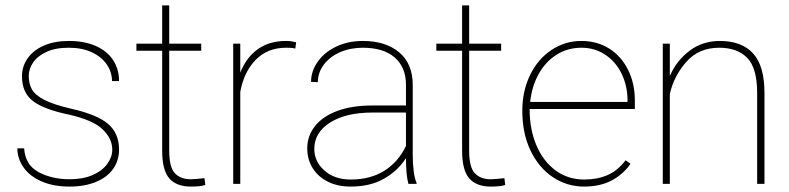

<svg xmlns="http://www.w3.org/2000/svg" viewBox="-20 -678 2910 708"><path d="M236 -255Q143 -274 102 -305Q61 -336 61 -397Q61 -433 82 -463Q103 -493 142 -510Q181 -527 234 -527Q291 -527 333 -508.5Q375 -490 397 -456.5Q419 -423 419 -379H393Q393 -412 374 -440Q355 -468 319 -485Q283 -502 234 -502Q184 -502 151 -486.5Q118 -471 102 -447.5Q86 -424 86 -398Q86 -369 98 -348Q110 -327 144 -309.5Q178 -292 243 -277Q337 -256 378 -221.5Q419 -187 419 -126Q419 -86 397 -55Q375 -24 333.5 -7Q292 10 237 10Q177 10 133.5 -9Q90 -28 67 -60.5Q44 -93 44 -131H69Q73 -70 122 -43.5Q171 -17 237 -17Q286 -17 321.5 -32.5Q357 -48 375.5 -73.5Q394 -99 394 -126Q394 -167 358.5 -201Q323 -235 236 -255Z M683 -17Q698 -17 734 -21L737 4Q721 10 684 10Q631 10 604.5 -20Q578 -50 578 -123V-491H483V-517H578V-658H604V-517H722V-491H604V-123Q604 -61 625 -39Q646 -17 683 -17Z M840 -517H866V-410Q888 -466 930.5 -496.5Q973 -527 1035 -527Q1046 -527 1055.5 -525.5Q1065 -524 1072 -522L1069 -499Q1064 -500 1058 -501Q1051 -502 1035 -502Q966 -502 922.5 -457Q879 -412 866 -339V0H840Z M1318 -502Q1272 -502 1234 -485.5Q1196 -469 1174 -439.5Q1152 -410 1152 -375L1127 -376Q1127 -416 1152 -451Q1177 -486 1220.5 -506.5Q1264 -527 1318 -527Q1402 -527 1452 -485Q1502 -443 1502 -364V-104Q1502 -75 1505.5 -47Q1509 -19 1516 -4V0H1486Q1477 -32 1477 -95Q1447 -48 1396 -19Q1345 10 1273 10Q1225 10 1189 -8Q1153 -26 1133 -58Q1113 -90 1113 -131Q1113 -177 1141.5 -213Q1170 -249 1224 -269Q1278 -289 1352 -289H1477V-365Q1477 -430 1435.5 -466Q1394 -502 1318 -502ZM1477 -140V-263H1354Q1255 -263 1197 -226Q1139 -189 1139 -129Q1139 -82 1176.5 -49Q1214 -16 1273 -16Q1346 -16 1397.5 -48.5Q1449 -81 1477 -140Z M1789 -17Q1804 -17 1840 -21L1843 4Q1827 10 1790 10Q1737 10 1710.5 -20Q1684 -50 1684 -123V-491H1589V-517H1684V-658H1710V-517H1828V-491H1710V-123Q1710 -61 1731 -39Q1752 -17 1789 -17Z M1906 -269Q1906 -343 1935 -402Q1964 -461 2014 -494Q2064 -527 2124 -527Q2181 -527 2225.5 -499.5Q2270 -472 2295.5 -421.5Q2321 -371 2321 -307V-276H1933Q1933 -200 1958.5 -141Q1984 -82 2029.5 -49Q2075 -16 2134 -16Q2182 -16 2219.5 -32Q2257 -48 2287 -87L2305 -74Q2278 -35 2235.5 -12.5Q2193 10 2134 10Q2071 10 2019 -24.5Q1967 -59 1936.5 -122.5Q1906 -186 1906 -269ZM1935 -302H2294V-308Q2294 -360 2273 -404.5Q2252 -449 2213 -475.5Q2174 -502 2124 -502Q2073 -502 2032 -476Q1991 -450 1966 -404.5Q1941 -359 1935 -302Z M2424 -517H2450V-398Q2475 -455 2523 -491Q2571 -527 2634 -527Q2715 -527 2757 -481Q2799 -435 2799 -335V0H2772V-335Q2772 -427 2735.5 -464.5Q2699 -502 2632 -502Q2556 -502 2510 -449Q2464 -396 2450 -331V0H2424Z"/></svg>

Font: FreesentationVF
Style: Regular
Weight: 400
Designer: glyphs from Roboto by Christian Robertson / Hangul glyphs from Noto Sans CJK(Source Han Sans) by Jang Soo-young and Kang
Foundry: PT&
Version: Version 2.001;Glyphs 3.3.1 (3343)